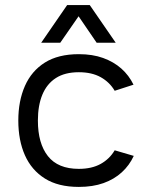

<svg xmlns="http://www.w3.org/2000/svg" viewBox="-20 -724 594 755"><path d="M431 -367Q411 -401 376 -420.5Q341 -440 290 -440Q235 -440 199.5 -417Q164 -394 146.5 -351.5Q129 -309 129 -250Q129 -160 168.5 -110Q208 -60 290 -60Q341 -60 376 -79.5Q411 -99 431 -133L506 -111Q489 -74 459 -46.5Q429 -19 387 -4Q345 11 290 11Q209 11 156.5 -22Q104 -55 78 -113.5Q52 -172 52 -250Q52 -327 78 -386Q104 -445 156.5 -478Q209 -511 290 -511Q344 -511 385.5 -496Q427 -481 457 -454.5Q487 -428 505 -391ZM333 -704 435 -556H360L289 -660L217 -556H142L244 -704Z"/></svg>

Font: Nata Sans
Style: Regular
Weight: 400
Designer: Daniel Uzquiano Cruz
Version: Version 1.001